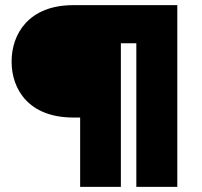

<svg xmlns="http://www.w3.org/2000/svg" viewBox="-20 -725 783 745"><path d="M264 -705C93 -705 25 -595 25 -486C25 -377 93 -269 264 -269H291V0H449V-557H509V0H668V-705Z"/></svg>

Font: SVN-Poppins ExtraBold
Style: Regular
Weight: 800
Designer: Ninad Kale (Devanagari), Jonny Pinhorn (Latin)
Foundry: Indian Type Foundry
Version: Version 3.002 2017; ttfautohint (v1.8.3)